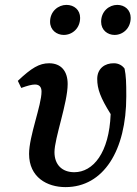

<svg xmlns="http://www.w3.org/2000/svg" viewBox="-20 -752 559 786"><path d="M248 14C404 14 497 -136 497 -358C497 -415 496 -441 490 -471C481 -484 465 -493 447 -493C410 -494 378 -472 378 -429C378 -388 391 -352 433 -285C427 -126 361 -47 284 -47C234 -47 203 -78 203 -129C203 -186 257 -331 257 -408C257 -461 230 -493 181 -493C141 -493 109 -474 53 -421L67 -392C92 -401 110 -406 123 -406C141 -406 150 -396 150 -377C150 -321 99 -195 99 -122C99 -26 173 14 248 14ZM241 -609C276 -609 308 -636 308 -679C308 -711 284 -732 252 -732C219 -732 185 -706 185 -663C185 -629 212 -609 241 -609ZM449 -609C483 -609 515 -636 515 -679C515 -711 491 -732 460 -732C427 -732 394 -706 394 -663C394 -629 420 -609 449 -609Z"/></svg>

Font: Source Serif Pro Semibold
Style: Italic
Weight: 600
Italic angle: -12°
Designer: Frank Grießhammer
Foundry: Adobe Systems Incorporated
Version: Version 3.001;hotconv 1.0.111;makeotfexe 2.5.65597